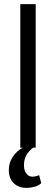

<svg xmlns="http://www.w3.org/2000/svg" viewBox="-20 -720 274 936"><path d="M79 -700H154V0H141Q121 15 108.5 36.5Q96 58 97 89Q97 117 115 133Q133 149 171 134L181 173Q169 185 148.5 190.5Q128 196 109 196Q71 196 47 173Q23 150 23 109Q23 74 41.5 45.5Q60 17 91 0H79Z"/></svg>

Font: PT Sans Narrow
Style: Regular
Weight: 400
Width: 3
Designer: A.Korolkova, O.Umpeleva, V.Yefimov
Foundry: ParaType Ltd
Version: Version 2.003W OFL